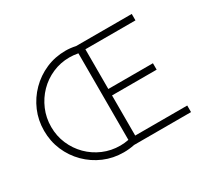

<svg xmlns="http://www.w3.org/2000/svg" viewBox="-141 -949 1293 1189"><g transform="rotate(-30 505.5 -355.0)"><path d="M920 0H513Q474 8 436 8Q361 8 295.5 -20Q230 -48 180 -98Q130 -148 102 -213.5Q74 -279 74 -354Q74 -429 102 -494.5Q130 -560 180 -610.5Q230 -661 295.5 -689.5Q361 -718 436 -718Q471 -718 508 -710H906V-664H548V-380H867V-334H548V-47H920ZM124 -353Q124 -288 148.5 -231Q173 -174 216 -131Q259 -88 316 -63.5Q373 -39 438 -39Q467 -39 498 -45V-664Q466 -670 436 -670Q372 -670 315 -645Q258 -620 215.5 -576.5Q173 -533 148.5 -475.5Q124 -418 124 -353Z"/></g></svg>

Font: Synthetic Light
Style: Regular
Weight: 300
Designer: Santiago Orozco
Foundry: Typemade
Version: Version 2.000; ttfautohint (v1.8.4.7-5d5b)